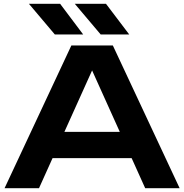

<svg xmlns="http://www.w3.org/2000/svg" viewBox="-20 -989 968 1009"><path d="M200 -158V-296H720V-158ZM573 -750 924 0H743L436 -681H492L185 0H4L355 -750ZM537 -969 659 -808H509L373 -969ZM296 -969 417 -808H268L132 -969Z"/></svg>

Font: Unbounded Medium
Style: Regular
Weight: 500
Designer: Luke Prowse, Jean-Baptiste Morizot, Fátima Lázaro, Florian Runge
Foundry: NaN
Version: Version 1.700